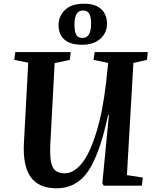

<svg xmlns="http://www.w3.org/2000/svg" viewBox="-20 -992 827 1026"><path d="M418.9 -752.9Q355.5 -752.9 324.2 -780.5Q293 -808.1 293 -857.9Q293 -906.7 327.9 -939.5Q362.8 -972.2 429.2 -972.2Q489.3 -972.2 520.5 -943.4Q551.8 -914.6 551.8 -866.2Q551.8 -816.9 516.4 -784.9Q481 -752.9 418.9 -752.9ZM420.9 -789.1Q466.8 -789.1 466.8 -865.2Q466.8 -903.3 456.3 -919.7Q445.8 -936 423.8 -936Q377.9 -936 377.9 -861.8Q377.9 -822.8 387.5 -805.9Q397 -789.1 420.9 -789.1ZM692.9 -655.8 658.2 -56.2 743.2 -43 737.8 0H534.2L526.9 -12.2L562 -377.9H558.1Q539.6 -293.9 520.3 -232.7Q501 -171.4 477.3 -123Q453.6 -74.7 425.3 -45.4Q397 -16.1 361.6 -1Q326.2 14.2 282.2 14.2Q187 14.2 144 -46.1Q101.1 -106.4 107.9 -229L130.9 -657.2L56.2 -671.9L62 -713.9H357.9L353 -671.9L272 -654.8L249 -225.1Q244.1 -134.8 261 -100.3Q277.8 -65.9 325.2 -65.9Q360.4 -65.9 391.8 -92.8Q423.3 -119.6 447.3 -165Q471.2 -210.4 491.2 -273.2Q511.2 -335.9 524.7 -404.8Q538.1 -473.6 546.9 -550.8L558.1 -655.8L480 -671.9L485.8 -713.9H770L765.1 -671.9Z"/></svg>

Font: Literata SemiBold
Style: Italic
Weight: 650
Italic angle: -2.39999°
Designer: Latin by Veronika Burian and Jose Scaglione. Greek by Irene Vlachou. Cyrillic by Vera Evstafieva
Foundry: TypeTogether
Version: Version 3.021